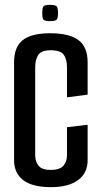

<svg xmlns="http://www.w3.org/2000/svg" viewBox="-20 -764 414 791"><path d="M190 7Q113 7 75.5 -22Q38 -51 38 -104V-508Q38 -570 73.5 -598.5Q109 -627 187 -627Q265 -627 303 -599Q341 -571 341 -507V-374L256 -363V-486Q256 -520 242.5 -538.5Q229 -557 189 -557Q150 -557 137.5 -537.5Q125 -518 125 -487V-124Q125 -98 139 -81Q153 -64 189 -64Q226 -64 241 -81Q256 -98 256 -124V-240L341 -250V-104Q341 -51 301.5 -22Q262 7 190 7ZM186 -677Q162 -677 158 -684.5Q154 -692 154 -710Q154 -729 158 -736.5Q162 -744 186 -744Q210 -744 214.5 -736.5Q219 -729 219 -710Q219 -692 214.5 -684.5Q210 -677 186 -677Z"/></svg>

Font: Smooch Sans SemiBold
Style: Bold
Weight: 600
Designer: Robert E. Leuschke
Foundry: Robert E. Leuschke
Version: Version 1.010; ttfautohint (v1.8.3)